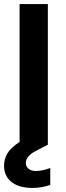

<svg xmlns="http://www.w3.org/2000/svg" viewBox="-28 -718 326 951"><path d="M221 198Q201 205 178.5 209Q156 213 132 213Q105 213 79.5 207Q54 201 34.5 187.5Q15 174 3.5 153Q-8 132 -8 102Q-8 70 9 41.5Q26 13 69 -15V-698H209V0H207L162 23Q127 40 113.5 56Q100 72 100 89Q100 107 113.5 118Q127 129 150 129Q182 129 221 114V198Z"/></svg>

Font: SVN-Poppins SemiBold
Style: Regular
Weight: 600
Designer: Ninad Kale (Devanagari), Jonny Pinhorn (Latin)
Foundry: Indian Type Foundry
Version: Version 3.002 2017